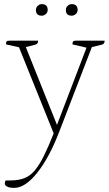

<svg xmlns="http://www.w3.org/2000/svg" viewBox="-20 -640 530 930"><path d="M49 270Q25 270 14 263.5Q3 257 3 249Q3 244 7 234H30Q70 234 98 223Q126 212 148 186Q170 160 192 116Q214 72 240 6L72 -411L9 -425Q9 -436 12.5 -439.5Q16 -443 26 -443H165Q165 -427 149 -423L105 -412L256 -35L399 -409L331 -425Q331 -436 334.5 -439.5Q338 -443 348 -443H487Q487 -426 471 -423L425 -412L267 -2Q219 123 160.5 196.5Q102 270 49 270ZM327 -564Q299 -564 299 -592Q299 -604 308 -612Q317 -620 327 -620Q356 -620 356 -592Q356 -580 347 -572Q338 -564 327 -564ZM182 -564Q154 -564 154 -592Q154 -604 163 -612Q172 -620 182 -620Q211 -620 211 -592Q211 -580 202 -572Q193 -564 182 -564Z"/></svg>

Font: Petrona Thin
Style: Regular
Weight: 100
Designer: Ringo R. Seeber
Foundry: Ringo R. Seeber
Version: Version 2.001; ttfautohint (v1.8.3)